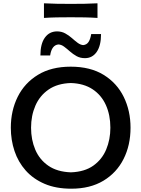

<svg xmlns="http://www.w3.org/2000/svg" viewBox="-20 -1130 856 1162"><path d="M411.5 12Q318.5 12 249.8 -17.5Q181 -47 135.5 -98.2Q90 -149.5 67.8 -216Q45.5 -282.5 45.5 -357Q45.5 -460.5 87.2 -544.2Q129 -628 209.8 -677.2Q290.5 -726.5 408 -726.5Q527 -726.5 607.5 -676.8Q688 -627 729 -543.2Q770 -459.5 770 -357Q770 -251.5 728 -168Q686 -84.5 605.8 -36.2Q525.5 12 411.5 12ZM409 -87Q492 -90 544.8 -127.5Q597.5 -165 622.8 -225.5Q648 -286 648 -357Q648 -433.5 621 -493.8Q594 -554 540.8 -589.5Q487.5 -625 409 -627.5Q327.5 -625 274 -588Q220.5 -551 194.2 -490.5Q168 -430 168 -357Q168 -284.5 193.5 -224.2Q219 -164 272.5 -127Q326 -90 409 -87ZM494 -778Q465.5 -778 443.5 -790.2Q421.5 -802.5 403.2 -818.8Q385 -835 368.2 -847.5Q351.5 -860 334 -861Q293 -857.5 283.5 -794.5H224.5Q224.5 -865 251.8 -902.5Q279 -940 325.5 -940Q352.5 -940 374.5 -928Q396.5 -916 414.8 -899.8Q433 -883.5 449.8 -871Q466.5 -858.5 483.5 -857Q504.5 -859 515.8 -876Q527 -893 532 -924H591.5Q591.5 -853.5 565.2 -815.8Q539 -778 494 -778ZM246 -1021.5V-1110Q282.5 -1108 323.2 -1107.2Q364 -1106.5 408 -1106.5Q452.5 -1106.5 493 -1107.2Q533.5 -1108 570 -1110V-1021.5Q533.5 -1024 493 -1024.8Q452.5 -1025.5 408 -1025.5Q364 -1025.5 323.2 -1024.8Q282.5 -1024 246 -1021.5Z"/></svg>

Font: Commissioner Flair Medium
Style: Regular
Weight: 500
Designer: Kostas Bartsokas
Foundry: Kostas Bartsokas
Version: Version 1.000; ttfautohint (v1.8.3)